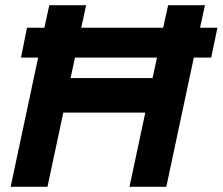

<svg xmlns="http://www.w3.org/2000/svg" viewBox="-20 -720 858 740"><path d="M21 0 127 -498H61L84 -613H151L170 -700H312L293 -613H609L628 -700H770L751 -613H818L794 -498H727L621 0H479L540 -286H224L163 0ZM252 -419H568L585 -498H269Z"/></svg>

Font: Red Hat Display
Style: Bold Italic
Weight: 700
Italic angle: -12°
Designer: Pentagram / MCKL
Foundry: Pentagram / MCKL
Version: Version 1.003; Red Hat Display Bold Italic